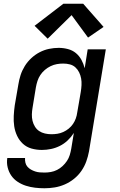

<svg xmlns="http://www.w3.org/2000/svg" viewBox="-20 -794 640 1027"><path d="M218 213Q192 213 167 210Q142 207 118.5 199.5Q95 192 74.5 178.5Q54 165 40.5 145.5Q27 126 21 101.5Q15 77 19 51H114Q113 64 116 76.5Q119 89 127 98Q135 107 145.5 113Q156 119 168 123Q180 127 192.5 128Q205 129 218 129Q235 129 252 126Q269 123 285 115Q301 107 314.5 94.5Q328 82 338 67Q348 52 353 35.5Q358 19 361 2L375 -83Q361 -61 342 -43Q323 -25 300 -13.5Q277 -2 252.5 3Q228 8 204 8Q175 8 148.5 0.5Q122 -7 102.5 -25Q83 -43 71.5 -67.5Q60 -92 56 -119Q52 -146 53.5 -174.5Q55 -203 59 -231L78 -341Q82 -367 90 -392Q98 -417 112.5 -440.5Q127 -464 147.5 -483Q168 -502 192 -514.5Q216 -527 242 -532.5Q268 -538 294 -538Q319 -538 343.5 -531.5Q368 -525 386 -510Q404 -495 415.5 -474Q427 -453 433 -429L449 -530H546L456 16Q451 43 441.5 69.5Q432 96 415.5 120Q399 144 376 162.5Q353 181 326.5 192.5Q300 204 272.5 208.5Q245 213 218 213ZM255 -76Q271 -76 287 -78.5Q303 -81 318.5 -88Q334 -95 347.5 -106Q361 -117 370.5 -131Q380 -145 385.5 -160.5Q391 -176 393 -192Q398 -219 402.5 -246.5Q407 -274 412 -302Q415 -320 416 -338.5Q417 -357 414 -374Q411 -391 403.5 -406.5Q396 -422 383.5 -433.5Q371 -445 354 -449.5Q337 -454 318 -454Q301 -454 284 -451Q267 -448 250.5 -440Q234 -432 220 -420Q206 -408 196 -393Q186 -378 180.5 -361Q175 -344 172 -327L154 -217Q151 -200 150.5 -182Q150 -164 154 -147.5Q158 -131 167 -116.5Q176 -102 189.5 -93Q203 -84 220 -80Q237 -76 255 -76ZM235 -587 165 -656 319 -774H425L534 -650L451 -593L363 -713Z"/></svg>

Font: Iosevka Curly MdExObl
Style: Regular
Weight: 500
Width: 7
Italic angle: -9°
Monospace: yes
Designer: Belleve Invis
Foundry: Belleve Invis
Version: Version 11.1.0; ttfautohint (v1.8.3)